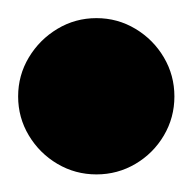

<svg xmlns="http://www.w3.org/2000/svg" viewBox="-57 -838 215 215"><g transform="rotate(-90 50.5 -730.5)"><path d="M-37.3 -730Q-37.3 -706.3 -25.5 -686.3Q-13.7 -666.3 6.3 -654.5Q26.3 -642.7 50 -642.7Q73.7 -642.7 93.7 -654.5Q113.7 -666.3 125.7 -686.3Q137.7 -706.3 137.7 -730Q137.7 -753.7 125.7 -773.7Q113.7 -793.7 93.7 -805.7Q73.7 -817.7 50 -817.7Q26.3 -817.7 6.3 -805.7Q-13.7 -793.7 -25.5 -773.7Q-37.3 -753.7 -37.3 -730Z"/></g></svg>

Font: Linefont Thin
Style: Regular
Weight: 100
Monospace: yes
Version: Version 3.002;gftools[0.9.33]